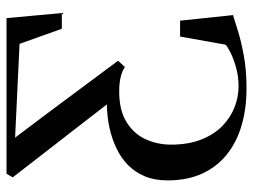

<svg xmlns="http://www.w3.org/2000/svg" viewBox="-116 -668 795 604"><g transform="rotate(-90 282.0 -365.5)"><path d="M306 12Q242 12 189 -3.8Q136 -19.5 97.5 -50.8Q59 -82 38 -128.5Q17 -175 17 -236.5Q17 -277.5 30 -308.2Q43 -339 65.5 -361Q88 -383 118 -397.2Q148 -411.5 182 -419Q200 -423 218.5 -425Q237 -427 256 -427.5L26.5 -723.5L38 -743H527.5L543.5 -569H494L446.5 -702L151.5 -716L229.5 -612.5L393.5 -392L373.5 -370.5Q361.5 -379 342.5 -383.8Q323.5 -388.5 296.5 -388.5Q237 -388.5 200 -365.2Q163 -342 146.2 -304.8Q129.5 -267.5 129.5 -226Q129.5 -171 145.5 -130.5Q161.5 -90 188.2 -64Q215 -38 247.5 -25.5Q280 -13 312.5 -13Q344 -13 371.8 -20.8Q399.5 -28.5 418.8 -38.2Q438 -48 444 -54L469.5 -197H519.5L537 -30.5Q523 -26.5 490.5 -16Q458 -5.5 411.2 3.2Q364.5 12 306 12Z"/></g></svg>

Font: Merriweather 144pt
Style: Regular
Weight: 400
Version: Version 2.100